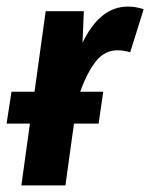

<svg xmlns="http://www.w3.org/2000/svg" viewBox="-23 -564 457 584"><path d="M414 -536 373 -405Q353 -411 334 -411Q296 -411 269.5 -378.5Q243 -346 221 -285H291L277 -188H202L176 0H42L68 -188H-3L12 -285H82L116 -530H232L228 -434Q281 -544 366 -544Q390 -544 414 -536Z"/></svg>

Font: Fira Sans Condensed SemiBold
Style: Italic
Weight: 600
Width: 3
Italic angle: -8°
Designer: bBox Type GmbH & Carrois Corporate GbR & Edenspiekermann AG
Foundry: bBox Type GmbH & Carrois Corporate GbR & Edenspiekermann AG
Version: Version 4.301